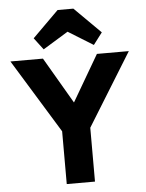

<svg xmlns="http://www.w3.org/2000/svg" viewBox="-63 -1018 811 1067"><g transform="rotate(-5 343.0 -484.0)"><path d="M285 -262.5 13 -706H194.5L403.5 -348H286.5L495.5 -706H673.5L399.5 -262.5ZM265.5 0V-335H423V0ZM203 -757 153 -823 299 -968H387L533 -823L483 -757L285.5 -879L401.5 -878.5Z"/></g></svg>

Font: Outfit Thin
Style: Regular
Weight: 100
Designer: Rodrigo Fuenzalida
Foundry: fragTYPE
Version: Version 1.100;gftools[0.9.27]